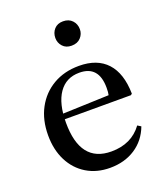

<svg xmlns="http://www.w3.org/2000/svg" viewBox="-143 -874 847 982"><g transform="rotate(-20 280.0 -382.5)"><path d="M287.5 10.5Q215 10.5 160.2 -22.8Q105.5 -56 75.2 -115.8Q45 -175.5 45 -254Q45 -337.5 78.8 -400.5Q112.5 -463.5 173.2 -499Q234 -534.5 314 -534.5Q413 -534.5 465.8 -477Q518.5 -419.5 520.5 -308.5L513.5 -302.5H126V-331.5L406 -341.5Q409.5 -354.5 409.5 -381Q409.5 -501 304 -501Q231.5 -501 192.2 -444.2Q153 -387.5 153 -283.5Q153 -66 322 -66Q432 -66 490.5 -146L509 -134.5Q483 -65.5 424.8 -27.5Q366.5 10.5 287.5 10.5ZM315.5 -644Q285 -644 267.5 -663.5Q250 -683 250 -709Q250 -737.5 267.5 -757Q285 -776.5 315.5 -776.5Q347 -776.5 365.2 -757Q383.5 -737.5 383.5 -709Q383.5 -683 365.5 -663.5Q347.5 -644 315.5 -644Z"/></g></svg>

Font: Libre Caslon Text
Style: Regular
Weight: 400
Designer: Pablo Impallari, Rodrigo Fuenzalida, Katja Schimmel
Foundry: Pablo Impallari, Rodrigo Fuenzalida
Version: Version 2.000